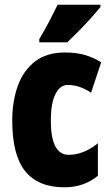

<svg xmlns="http://www.w3.org/2000/svg" viewBox="-20 -852 473 816"><path d="M254 -56Q142 -56 87 -124.5Q32 -193 32 -340Q32 -421 55.5 -486.5Q79 -552 128.5 -590.5Q178 -629 257 -629Q303 -629 340 -618.5Q377 -608 410 -587L367 -458Q318 -491 268 -491Q235 -491 215.5 -452Q196 -413 196 -340Q196 -194 272 -194Q335 -194 396 -243V-105Q337 -56 254 -56ZM407 -822Q393 -805 369.5 -778.5Q346 -752 318.5 -724Q291 -696 266 -672H147V-686Q171 -726 190 -762.5Q209 -799 225 -832H407Z"/></svg>

Font: Noto Sans Malayalam UI ExtraCondensed Black
Style: Regular
Weight: 900
Width: 2
Designer: Jelle Bosma - Monotype Design Team
Foundry: Monotype Imaging Inc.
Version: Version 2.104; ttfautohint (v1.8.4.7-5d5b)